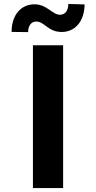

<svg xmlns="http://www.w3.org/2000/svg" viewBox="-20 -958 491 978"><path d="M123.2 -794.4C123.2 -827.4 139.9 -848.4 164.1 -848.4C207.4 -848.4 224.4 -794.7 295.1 -795.1C359.4 -795.5 409.8 -845.5 410.9 -935.4L328.1 -937.9C327.8 -905.2 312.9 -883.2 285.9 -882.8C245 -882.8 220.5 -936.4 154.8 -936.1C90.2 -935.7 39.1 -885.7 39.1 -795.5ZM301.5 -727.3H147.7V0H301.5Z"/></svg>

Font: TID UI
Style: Bold
Weight: 700
Designer: The TID Project Authors
Foundry: Bakken & Bæck
Version: Version 1.001;hotconv 1.0.109;makeotfexe 2.5.65596